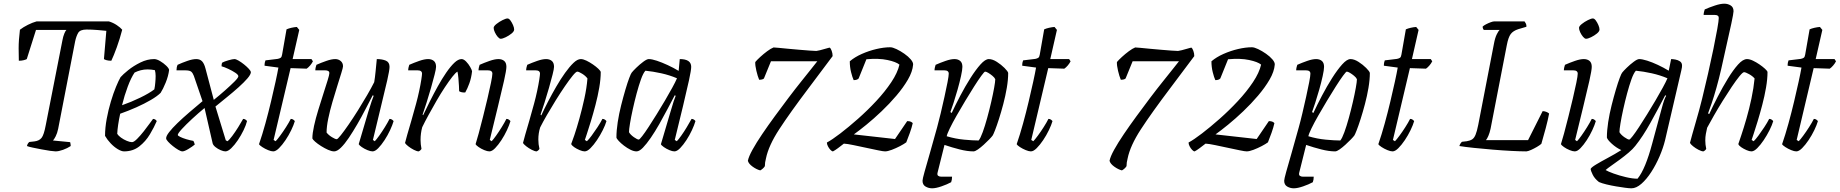

<svg xmlns="http://www.w3.org/2000/svg" viewBox="-20 -820 9965 1040"><path d="M281 0Q273 0 251.5 -3Q230 -6 204.5 -11Q179 -16 157 -20.5Q135 -25 126 -29Q129 -43 139 -51L166 -54Q192 -57 205 -73Q218 -89 228 -143L318 -601Q322 -623 328.5 -638.5Q335 -654 340 -658H175L125 -500Q120 -497 108.5 -494Q97 -491 82 -491Q81 -513 81 -558Q81 -603 88 -659Q106 -673 131 -685.5Q156 -698 178 -704H570Q593 -697 612.5 -684Q632 -671 642 -659Q629 -609 612.5 -563.5Q596 -518 583 -491Q567 -491 557 -494Q547 -497 543 -500L556 -653Q539 -655 507.5 -657.5Q476 -660 449 -660Q414 -660 403.5 -642Q393 -624 387 -596L295 -122Q290 -98 281.5 -81.5Q273 -65 267 -59L360 -50Q361 -46 362 -40.5Q363 -35 363 -29Q345 -17 321.5 -8.5Q298 0 281 0Z M652 0Q638 0 618 -12Q598 -24 579.5 -43.5Q561 -63 549 -84Q549 -128 558 -176.5Q567 -225 580.5 -270Q594 -315 608.5 -350Q623 -385 633 -402Q646 -417 674.5 -440Q703 -463 740.5 -481.5Q778 -500 815 -500Q829 -500 847.5 -489Q866 -478 880.5 -464Q895 -450 896 -441Q892 -408 877.5 -372.5Q863 -337 850 -317Q832 -299 797 -278.5Q762 -258 718 -238.5Q674 -219 631 -204Q617 -139 615 -95Q621 -85 635.5 -74.5Q650 -64 667 -57Q684 -50 695 -50Q705 -50 722.5 -67.5Q740 -85 758.5 -108.5Q777 -132 791 -151.5Q805 -171 809 -176Q823 -175 829 -164Q815 -131 792 -92.5Q769 -54 734.5 -27Q700 0 652 0ZM641 -250Q690 -267 739.5 -291Q789 -315 816 -336Q817 -342 819 -353Q821 -364 821 -371Q823 -391 823 -408.5Q823 -426 819 -440Q809 -442 799 -443Q789 -444 780 -444Q760 -444 742.5 -439.5Q725 -435 709 -427Q690 -399 672 -351Q654 -303 641 -250Z M968 0Q960 0 945.5 -8.5Q931 -17 916 -29Q901 -41 890.5 -52.5Q880 -64 880 -70Q879 -82 896 -104Q913 -126 941.5 -153.5Q970 -181 1005.5 -211.5Q1041 -242 1077 -272L1030 -409Q1024 -425 1015.5 -432Q1007 -439 982 -439H936Q936 -456 942 -469Q966 -480 994.5 -490Q1023 -500 1043 -500Q1063 -500 1074.5 -488Q1086 -476 1093 -449L1138 -279Q1168 -303 1198.5 -330Q1229 -357 1250 -378Q1271 -399 1271 -407Q1271 -415 1254.5 -426Q1238 -437 1216.5 -447Q1195 -457 1180 -461Q1180 -475 1184 -481Q1195 -487 1217.5 -493.5Q1240 -500 1250 -500Q1258 -500 1272.5 -491.5Q1287 -483 1302 -471Q1317 -459 1327.5 -447.5Q1338 -436 1339 -430Q1339 -417 1320.5 -395.5Q1302 -374 1272.5 -347.5Q1243 -321 1209.5 -294Q1176 -267 1147 -243L1203 -60L1212 -55Q1222 -62 1238 -83.5Q1254 -105 1270 -130.5Q1286 -156 1297 -176Q1304 -176 1310 -172Q1316 -168 1318 -164Q1313 -143 1299.5 -115Q1286 -87 1268.5 -61Q1251 -35 1233 -17.5Q1215 0 1201 0Q1191 0 1175.5 -6.5Q1160 -13 1147.5 -23Q1135 -33 1132 -43L1088 -235Q1054 -207 1020.5 -176Q987 -145 965 -121Q943 -97 943 -89Q943 -85 956 -78.5Q969 -72 989 -66Q1009 -60 1027 -57Q1030 -53 1032 -47Q1034 -41 1035 -37Q1022 -26 1000.5 -13Q979 0 968 0Z M1460 0Q1449 0 1432 -7Q1415 -14 1400.5 -23.5Q1386 -33 1383 -39Q1401 -91 1417.5 -151Q1434 -211 1448 -270Q1462 -329 1472.5 -377Q1483 -425 1488 -454L1413 -464Q1413 -474 1414.5 -481.5Q1416 -489 1418 -493L1484 -501Q1494 -503 1500 -507Q1506 -511 1508 -524L1532 -661Q1543 -666 1558.5 -669.5Q1574 -673 1588 -674L1601 -658L1565 -500H1667L1675 -488Q1669 -476 1659.5 -465Q1650 -454 1641 -448L1554 -451L1462 -62L1473 -55Q1482 -64 1497.5 -85Q1513 -106 1529 -131Q1545 -156 1555 -176Q1563 -176 1568.5 -172Q1574 -168 1577 -164Q1571 -143 1557.5 -115Q1544 -87 1526.5 -61Q1509 -35 1491.5 -17.5Q1474 0 1460 0Z M1790 0Q1776 0 1757 -8.5Q1738 -17 1719 -29Q1700 -41 1687 -52.5Q1674 -64 1672 -70Q1672 -97 1681 -138Q1690 -179 1704 -224.5Q1718 -270 1731.5 -312Q1745 -354 1754.5 -384.5Q1764 -415 1764 -424Q1764 -439 1741 -439H1688Q1688 -446 1690 -455Q1692 -464 1694 -469Q1719 -480 1747.5 -490Q1776 -500 1796 -500Q1813 -500 1825.5 -489.5Q1838 -479 1838 -461Q1838 -454 1829 -425Q1820 -396 1807 -354.5Q1794 -313 1780.5 -267Q1767 -221 1758 -177.5Q1749 -134 1749 -102Q1760 -88 1778 -77Q1796 -66 1804 -66Q1809 -66 1826.5 -88Q1844 -110 1868.5 -145.5Q1893 -181 1919 -222.5Q1945 -264 1968.5 -304.5Q1992 -345 2007 -375Q2011 -398 2014.5 -433.5Q2018 -469 2021 -500Q2050 -500 2070 -491.5Q2090 -483 2090 -458Q2090 -440 2077.5 -385Q2065 -330 2044.5 -247Q2024 -164 2000 -62L2010 -55Q2019 -64 2034 -85Q2049 -106 2064.5 -131Q2080 -156 2090 -176Q2098 -176 2103.5 -172Q2109 -168 2112 -164Q2106 -143 2093 -115Q2080 -87 2063 -61Q2046 -35 2029 -17.5Q2012 0 1998 0Q1987 0 1970 -7Q1953 -14 1939.5 -23.5Q1926 -33 1923 -39L1975 -215Q1985 -247 1993 -271Q2001 -295 2004 -301L1999 -304Q1981 -270 1960 -229Q1939 -188 1915.5 -147.5Q1892 -107 1869.5 -73.5Q1847 -40 1826.5 -20Q1806 0 1790 0Z M2248 0Q2238 0 2221.5 -8.5Q2205 -17 2191 -28Q2177 -39 2174 -46Q2177 -59 2186 -90.5Q2195 -122 2208 -166Q2221 -210 2234 -259Q2243 -292 2250.5 -327Q2258 -362 2262 -388Q2266 -414 2266 -421Q2266 -439 2242 -439H2191Q2191 -446 2193 -455Q2195 -464 2197 -469Q2222 -480 2250.5 -490Q2279 -500 2299 -500Q2318 -500 2330 -490Q2342 -480 2342 -458Q2342 -447 2334 -415.5Q2326 -384 2314.5 -343.5Q2303 -303 2290.5 -264Q2278 -225 2269 -199L2272 -196Q2288 -230 2308.5 -271Q2329 -312 2351.5 -352.5Q2374 -393 2397 -426.5Q2420 -460 2441 -480Q2462 -500 2480 -500Q2492 -500 2505 -486.5Q2518 -473 2527 -457Q2536 -441 2537 -434Q2533 -398 2522.5 -369Q2512 -340 2500 -319Q2479 -318 2467 -326Q2467 -334 2466 -354.5Q2465 -375 2463 -397Q2461 -419 2458 -432Q2448 -427 2430 -404Q2412 -381 2389.5 -347Q2367 -313 2344.5 -274Q2322 -235 2301.5 -197.5Q2281 -160 2267 -131Q2258 -98 2258 -62Q2258 -39 2263 -14Q2262 -11 2258 -7Q2254 -3 2248 0Z M2631 0Q2620 0 2603 -7Q2586 -14 2572.5 -23.5Q2559 -33 2556 -39Q2562 -57 2573 -97.5Q2584 -138 2596.5 -188Q2609 -238 2620.5 -286.5Q2632 -335 2639.5 -372Q2647 -409 2647 -421Q2647 -439 2623 -439H2572Q2572 -446 2574 -455Q2576 -464 2578 -469Q2603 -480 2631.5 -490Q2660 -500 2680 -500Q2699 -500 2711 -490Q2723 -480 2723 -458Q2723 -440 2710 -382Q2697 -324 2676.5 -240.5Q2656 -157 2633 -62L2643 -55Q2652 -64 2667 -85Q2682 -106 2697.5 -131Q2713 -156 2723 -176Q2731 -176 2736.5 -172Q2742 -168 2745 -164Q2739 -143 2726 -115Q2713 -87 2696 -61Q2679 -35 2662 -17.5Q2645 0 2631 0ZM2692 -610Q2685 -610 2676 -620.5Q2667 -631 2660.5 -645Q2654 -659 2654 -669Q2654 -678 2669 -690Q2684 -702 2702 -711Q2720 -720 2729 -720Q2737 -720 2745 -709Q2753 -698 2759 -684Q2765 -670 2765 -660Q2765 -650 2751 -638.5Q2737 -627 2719.5 -618.5Q2702 -610 2692 -610Z M2887 0Q2877 0 2860.5 -8.5Q2844 -17 2830 -28Q2816 -39 2813 -46Q2816 -59 2825 -90.5Q2834 -122 2847 -166Q2860 -210 2873 -259Q2882 -292 2889.5 -327Q2897 -362 2901 -388Q2905 -414 2905 -421Q2905 -439 2881 -439H2830Q2830 -446 2832 -455Q2834 -464 2836 -469Q2861 -480 2889.5 -490Q2918 -500 2938 -500Q2957 -500 2969 -490Q2981 -480 2981 -458Q2981 -447 2973 -415.5Q2965 -384 2953.5 -343.5Q2942 -303 2929.5 -264Q2917 -225 2908 -199L2912 -195Q2928 -230 2949 -270.5Q2970 -311 2993.5 -351.5Q3017 -392 3041 -425.5Q3065 -459 3086.5 -479.5Q3108 -500 3126 -500Q3139 -500 3156.5 -491.5Q3174 -483 3191.5 -471Q3209 -459 3221 -447.5Q3233 -436 3234 -430Q3234 -392 3226 -345.5Q3218 -299 3205.5 -251.5Q3193 -204 3180.5 -163Q3168 -122 3159 -95Q3150 -68 3148 -62L3159 -55Q3169 -64 3184.5 -85Q3200 -106 3216.5 -131Q3233 -156 3243 -176Q3251 -176 3256.5 -172Q3262 -168 3265 -164Q3259 -143 3245 -115Q3231 -87 3213.5 -61Q3196 -35 3178.5 -17.5Q3161 0 3147 0Q3136 0 3119.5 -7Q3103 -14 3090 -23Q3077 -32 3074 -40Q3079 -52 3091.5 -89Q3104 -126 3118.5 -178Q3133 -230 3145.5 -287Q3158 -344 3162 -395Q3152 -409 3133.5 -420.5Q3115 -432 3107 -432Q3100 -432 3082 -410Q3064 -388 3040 -353Q3016 -318 2990.5 -277Q2965 -236 2942.5 -197Q2920 -158 2906 -130Q2896 -99 2896 -64Q2896 -51 2897.5 -38.5Q2899 -26 2902 -14Q2901 -11 2897 -7Q2893 -3 2887 0Z M3428 0Q3413 0 3395 -9Q3377 -18 3360 -31Q3343 -44 3331.5 -56.5Q3320 -69 3319 -75Q3319 -113 3326 -158.5Q3333 -204 3344.5 -249.5Q3356 -295 3367.5 -334Q3379 -373 3388.5 -398Q3398 -423 3402 -427Q3409 -436 3427 -453.5Q3445 -471 3464.5 -485.5Q3484 -500 3494 -500Q3511 -500 3538 -491Q3565 -482 3596.5 -467.5Q3628 -453 3656 -436L3662 -500Q3724 -500 3724 -458Q3724 -440 3712 -385Q3700 -330 3680 -247Q3660 -164 3635 -62L3646 -55Q3655 -64 3670 -85Q3685 -106 3700 -131Q3715 -156 3726 -176Q3733 -176 3739 -172Q3745 -168 3747 -164Q3741 -143 3728 -115Q3715 -87 3698 -61Q3681 -35 3664 -17.5Q3647 0 3633 0Q3622 0 3605.5 -7Q3589 -14 3575.5 -23.5Q3562 -33 3560 -39L3612 -215Q3621 -247 3629 -271Q3637 -295 3640 -301L3635 -304Q3617 -270 3595.5 -229Q3574 -188 3551 -147.5Q3528 -107 3505 -73.5Q3482 -40 3462.5 -20Q3443 0 3428 0ZM3440 -64Q3444 -64 3458.5 -82.5Q3473 -101 3493.5 -132.5Q3514 -164 3537 -201Q3560 -238 3582 -275.5Q3604 -313 3621.5 -345Q3639 -377 3647 -396Q3607 -413 3562 -423Q3517 -433 3476 -437Q3464 -424 3452 -390.5Q3440 -357 3428.5 -314Q3417 -271 3407.5 -228Q3398 -185 3392.5 -151.5Q3387 -118 3387 -104Q3395 -90 3413.5 -77Q3432 -64 3440 -64Z M4098 103Q4078 98 4056.5 82.5Q4035 67 4031 51Q4035 29 4056 -9Q4077 -47 4108.5 -93.5Q4140 -140 4177 -190.5Q4214 -241 4251 -290Q4288 -339 4321 -380Q4354 -421 4376.5 -449.5Q4399 -478 4407 -488H4156L4118 -395Q4111 -388 4092 -388Q4084 -407 4077 -436.5Q4070 -466 4071 -484Q4080 -495 4098 -511.5Q4116 -528 4135.5 -542.5Q4155 -557 4170 -563Q4175 -563 4196.5 -561Q4218 -559 4248 -556Q4278 -553 4309.5 -550.5Q4341 -548 4366 -546Q4391 -544 4402 -544Q4406 -544 4422 -548Q4438 -552 4454.5 -557Q4471 -562 4475 -562Q4480 -558 4485 -544.5Q4490 -531 4490 -516L4361 -344Q4259 -209 4201 -120Q4143 -31 4129 38Q4126 49 4124.5 59.5Q4123 70 4123 80Q4119 87 4111.5 93.5Q4104 100 4098 103Z M4492 0Q4486 0 4478 -8.5Q4470 -17 4464.5 -28Q4459 -39 4459 -48Q4487 -63 4531.5 -97Q4576 -131 4627.5 -176.5Q4679 -222 4726.5 -273Q4774 -324 4808 -375Q4842 -426 4852 -470Q4834 -485 4787 -495Q4740 -505 4673 -499L4631 -395Q4623 -386 4604 -386Q4597 -401 4590 -429Q4583 -457 4583 -488Q4610 -511 4648.5 -528Q4687 -545 4727.5 -554.5Q4768 -564 4802 -564Q4815 -564 4836 -554Q4857 -544 4878.5 -529Q4900 -514 4913.5 -498Q4927 -482 4926 -470Q4923 -432 4898 -389Q4873 -346 4835.5 -302Q4798 -258 4755.5 -217.5Q4713 -177 4673 -144.5Q4633 -112 4605 -92L4828 -67L4894 -164Q4907 -164 4914 -160.5Q4921 -157 4924 -153Q4919 -130 4908.5 -100.5Q4898 -71 4889 -49Q4877 -40 4855 -28.5Q4833 -17 4810.5 -8.5Q4788 0 4774 0Q4764 0 4735.5 -6Q4707 -12 4671.5 -19.5Q4636 -27 4603 -34Q4570 -41 4551 -42Q4536 -30 4519 -17.5Q4502 -5 4492 0Z M5029 200Q5010 200 4993.5 190.5Q4977 181 4977 159Q4977 150 4988 110.5Q4999 71 5017 9Q5035 -53 5056 -130Q5065 -162 5075.5 -206.5Q5086 -251 5096 -296Q5106 -341 5112.5 -375Q5119 -409 5119 -421Q5119 -439 5095 -439H5042Q5042 -446 5044 -455Q5046 -464 5048 -469Q5073 -480 5101.5 -490Q5130 -500 5150 -500Q5169 -500 5181 -490Q5193 -480 5193 -458Q5193 -442 5185.5 -408Q5178 -374 5167 -335Q5156 -296 5145 -262.5Q5134 -229 5128 -213L5135 -208Q5155 -251 5181.5 -301.5Q5208 -352 5236.5 -397Q5265 -442 5291 -471Q5317 -500 5336 -500Q5356 -500 5379.5 -485Q5403 -470 5421 -452Q5439 -434 5441 -425Q5441 -388 5433.5 -344Q5426 -300 5414.5 -256.5Q5403 -213 5391 -175.5Q5379 -138 5369.5 -114Q5360 -90 5357 -86Q5352 -79 5338.5 -65Q5325 -51 5308.5 -36Q5292 -21 5277 -10.5Q5262 0 5253 0Q5220 0 5178.5 -10.5Q5137 -21 5096 -35L5059 113Q5055 127 5061.5 132Q5068 137 5078 137H5137Q5137 154 5132 167Q5110 179 5079.5 189.5Q5049 200 5029 200ZM5281 -59Q5291 -71 5303 -104Q5315 -137 5327 -180.5Q5339 -224 5349 -267.5Q5359 -311 5365 -344.5Q5371 -378 5371 -391Q5367 -400 5355.5 -409.5Q5344 -419 5333 -425.5Q5322 -432 5316 -432Q5312 -432 5295.5 -409.5Q5279 -387 5256.5 -351.5Q5234 -316 5209 -274.5Q5184 -233 5161.5 -193.5Q5139 -154 5124.5 -124Q5110 -94 5108 -82Q5155 -68 5202.5 -63.5Q5250 -59 5281 -59Z M5564 0Q5553 0 5536 -7Q5519 -14 5504.5 -23.5Q5490 -33 5487 -39Q5505 -91 5521.5 -151Q5538 -211 5552 -270Q5566 -329 5576.5 -377Q5587 -425 5592 -454L5517 -464Q5517 -474 5518.5 -481.5Q5520 -489 5522 -493L5588 -501Q5598 -503 5604 -507Q5610 -511 5612 -524L5636 -661Q5647 -666 5662.5 -669.5Q5678 -673 5692 -674L5705 -658L5669 -500H5771L5779 -488Q5773 -476 5763.5 -465Q5754 -454 5745 -448L5658 -451L5566 -62L5577 -55Q5586 -64 5601.5 -85Q5617 -106 5633 -131Q5649 -156 5659 -176Q5667 -176 5672.5 -172Q5678 -168 5681 -164Q5675 -143 5661.5 -115Q5648 -87 5630.5 -61Q5613 -35 5595.5 -17.5Q5578 0 5564 0Z M6057 103Q6037 98 6015.5 82.5Q5994 67 5990 51Q5994 29 6015 -9Q6036 -47 6067.5 -93.5Q6099 -140 6136 -190.5Q6173 -241 6210 -290Q6247 -339 6280 -380Q6313 -421 6335.5 -449.5Q6358 -478 6366 -488H6115L6077 -395Q6070 -388 6051 -388Q6043 -407 6036 -436.5Q6029 -466 6030 -484Q6039 -495 6057 -511.5Q6075 -528 6094.5 -542.5Q6114 -557 6129 -563Q6134 -563 6155.5 -561Q6177 -559 6207 -556Q6237 -553 6268.5 -550.5Q6300 -548 6325 -546Q6350 -544 6361 -544Q6365 -544 6381 -548Q6397 -552 6413.5 -557Q6430 -562 6434 -562Q6439 -558 6444 -544.5Q6449 -531 6449 -516L6320 -344Q6218 -209 6160 -120Q6102 -31 6088 38Q6085 49 6083.5 59.5Q6082 70 6082 80Q6078 87 6070.5 93.5Q6063 100 6057 103Z M6451 0Q6445 0 6437 -8.5Q6429 -17 6423.5 -28Q6418 -39 6418 -48Q6446 -63 6490.5 -97Q6535 -131 6586.5 -176.5Q6638 -222 6685.5 -273Q6733 -324 6767 -375Q6801 -426 6811 -470Q6793 -485 6746 -495Q6699 -505 6632 -499L6590 -395Q6582 -386 6563 -386Q6556 -401 6549 -429Q6542 -457 6542 -488Q6569 -511 6607.5 -528Q6646 -545 6686.5 -554.5Q6727 -564 6761 -564Q6774 -564 6795 -554Q6816 -544 6837.5 -529Q6859 -514 6872.5 -498Q6886 -482 6885 -470Q6882 -432 6857 -389Q6832 -346 6794.5 -302Q6757 -258 6714.5 -217.5Q6672 -177 6632 -144.5Q6592 -112 6564 -92L6787 -67L6853 -164Q6866 -164 6873 -160.5Q6880 -157 6883 -153Q6878 -130 6867.5 -100.5Q6857 -71 6848 -49Q6836 -40 6814 -28.5Q6792 -17 6769.5 -8.5Q6747 0 6733 0Q6723 0 6694.5 -6Q6666 -12 6630.5 -19.5Q6595 -27 6562 -34Q6529 -41 6510 -42Q6495 -30 6478 -17.5Q6461 -5 6451 0Z M6988 200Q6969 200 6952.5 190.5Q6936 181 6936 159Q6936 150 6947 110.5Q6958 71 6976 9Q6994 -53 7015 -130Q7024 -162 7034.5 -206.5Q7045 -251 7055 -296Q7065 -341 7071.5 -375Q7078 -409 7078 -421Q7078 -439 7054 -439H7001Q7001 -446 7003 -455Q7005 -464 7007 -469Q7032 -480 7060.5 -490Q7089 -500 7109 -500Q7128 -500 7140 -490Q7152 -480 7152 -458Q7152 -442 7144.5 -408Q7137 -374 7126 -335Q7115 -296 7104 -262.5Q7093 -229 7087 -213L7094 -208Q7114 -251 7140.5 -301.5Q7167 -352 7195.5 -397Q7224 -442 7250 -471Q7276 -500 7295 -500Q7315 -500 7338.5 -485Q7362 -470 7380 -452Q7398 -434 7400 -425Q7400 -388 7392.5 -344Q7385 -300 7373.5 -256.5Q7362 -213 7350 -175.5Q7338 -138 7328.5 -114Q7319 -90 7316 -86Q7311 -79 7297.5 -65Q7284 -51 7267.5 -36Q7251 -21 7236 -10.5Q7221 0 7212 0Q7179 0 7137.5 -10.5Q7096 -21 7055 -35L7018 113Q7014 127 7020.5 132Q7027 137 7037 137H7096Q7096 154 7091 167Q7069 179 7038.5 189.5Q7008 200 6988 200ZM7240 -59Q7250 -71 7262 -104Q7274 -137 7286 -180.5Q7298 -224 7308 -267.5Q7318 -311 7324 -344.5Q7330 -378 7330 -391Q7326 -400 7314.5 -409.5Q7303 -419 7292 -425.5Q7281 -432 7275 -432Q7271 -432 7254.5 -409.5Q7238 -387 7215.5 -351.5Q7193 -316 7168 -274.5Q7143 -233 7120.5 -193.5Q7098 -154 7083.5 -124Q7069 -94 7067 -82Q7114 -68 7161.5 -63.5Q7209 -59 7240 -59Z M7523 0Q7512 0 7495 -7Q7478 -14 7463.5 -23.5Q7449 -33 7446 -39Q7464 -91 7480.5 -151Q7497 -211 7511 -270Q7525 -329 7535.5 -377Q7546 -425 7551 -454L7476 -464Q7476 -474 7477.5 -481.5Q7479 -489 7481 -493L7547 -501Q7557 -503 7563 -507Q7569 -511 7571 -524L7595 -661Q7606 -666 7621.5 -669.5Q7637 -673 7651 -674L7664 -658L7628 -500H7730L7738 -488Q7732 -476 7722.5 -465Q7713 -454 7704 -448L7617 -451L7525 -62L7536 -55Q7545 -64 7560.5 -85Q7576 -106 7592 -131Q7608 -156 7618 -176Q7626 -176 7631.5 -172Q7637 -168 7640 -164Q7634 -143 7620.5 -115Q7607 -87 7589.5 -61Q7572 -35 7554.5 -17.5Q7537 0 7523 0Z M8248 0Q8217 0 8168 -2.5Q8119 -5 8065 -9.5Q8011 -14 7963 -19Q7915 -24 7885 -29Q7889 -43 7899 -52L7925 -55Q7943 -58 7954 -65Q7965 -72 7972.5 -90Q7980 -108 7987 -143L8072 -582Q8078 -615 8087.5 -634Q8097 -653 8103 -658H8017Q8015 -660 8013 -665Q8011 -670 8011 -676Q8017 -682 8029.5 -688.5Q8042 -695 8054.5 -699.5Q8067 -704 8073 -704H8238Q8241 -700 8245 -692.5Q8249 -685 8248 -675L8204 -662Q8176 -653 8163 -635.5Q8150 -618 8142 -576L8054 -123Q8049 -100 8042 -84Q8035 -68 8029 -61H8257L8336 -218Q8346 -218 8356 -214Q8366 -210 8371 -205Q8365 -172 8352.5 -125Q8340 -78 8329 -41Q8320 -33 8304.5 -24Q8289 -15 8273.5 -8Q8258 -1 8248 0Z M8510 0Q8499 0 8482 -7Q8465 -14 8451.5 -23.5Q8438 -33 8435 -39Q8441 -57 8452 -97.5Q8463 -138 8475.5 -188Q8488 -238 8499.5 -286.5Q8511 -335 8518.5 -372Q8526 -409 8526 -421Q8526 -439 8502 -439H8451Q8451 -446 8453 -455Q8455 -464 8457 -469Q8482 -480 8510.5 -490Q8539 -500 8559 -500Q8578 -500 8590 -490Q8602 -480 8602 -458Q8602 -440 8589 -382Q8576 -324 8555.5 -240.5Q8535 -157 8512 -62L8522 -55Q8531 -64 8546 -85Q8561 -106 8576.5 -131Q8592 -156 8602 -176Q8610 -176 8615.5 -172Q8621 -168 8624 -164Q8618 -143 8605 -115Q8592 -87 8575 -61Q8558 -35 8541 -17.5Q8524 0 8510 0ZM8571 -610Q8564 -610 8555 -620.5Q8546 -631 8539.5 -645Q8533 -659 8533 -669Q8533 -678 8548 -690Q8563 -702 8581 -711Q8599 -720 8608 -720Q8616 -720 8624 -709Q8632 -698 8638 -684Q8644 -670 8644 -660Q8644 -650 8630 -638.5Q8616 -627 8598.5 -618.5Q8581 -610 8571 -610Z M8817 200Q8805 200 8782.5 197Q8760 194 8733.5 189.5Q8707 185 8682 179Q8657 173 8641 166Q8618 148 8607.5 127Q8597 106 8596 95Q8599 87 8625.5 71Q8652 55 8689.5 35Q8727 15 8762 -7Q8734 -20 8710.5 -41.5Q8687 -63 8684 -75Q8684 -113 8691 -158.5Q8698 -204 8709.5 -249.5Q8721 -295 8732.5 -334Q8744 -373 8753.5 -398Q8763 -423 8767 -427Q8774 -436 8792 -453.5Q8810 -471 8829.5 -485.5Q8849 -500 8859 -500Q8875 -500 8902 -491.5Q8929 -483 8960 -468.5Q8991 -454 9019 -437L9032 -500Q9041 -500 9055 -497.5Q9069 -495 9080 -487.5Q9091 -480 9091 -465Q9091 -462 9090.5 -455.5Q9090 -449 9087 -438L8999 -60Q8989 -19 8969.5 26.5Q8950 72 8924.5 111.5Q8899 151 8871 175.5Q8843 200 8817 200ZM8805 -64Q8809 -64 8823.5 -82.5Q8838 -101 8858.5 -132.5Q8879 -164 8902 -201Q8925 -238 8947 -275.5Q8969 -313 8986.5 -345Q9004 -377 9012 -396Q8972 -413 8927 -423Q8882 -433 8841 -437Q8829 -424 8817 -390.5Q8805 -357 8793.5 -314Q8782 -271 8772.5 -228Q8763 -185 8757.5 -151.5Q8752 -118 8752 -104Q8760 -90 8778.5 -77Q8797 -64 8805 -64ZM8850 148Q8872 121 8891.5 73.5Q8911 26 8929 -41L8981 -233Q8995 -286 9005 -301L9000 -304Q8961 -229 8920 -155Q8879 -81 8838 -30Q8825 -13 8802 6.5Q8779 26 8754.5 44Q8730 62 8708.5 77Q8687 92 8677 101Q8690 109 8720.5 120Q8751 131 8787 139.5Q8823 148 8850 148Z M9207 0Q9197 0 9180.5 -8.5Q9164 -17 9150.5 -28Q9137 -39 9134 -46Q9138 -62 9146 -90.5Q9154 -119 9164 -153.5Q9174 -188 9183.5 -222.5Q9193 -257 9200 -286Q9216 -351 9232 -421.5Q9248 -492 9261 -555Q9274 -618 9282 -663.5Q9290 -709 9290 -723Q9290 -739 9269 -739H9208Q9208 -746 9210 -755Q9212 -764 9214 -769Q9239 -780 9269 -790Q9299 -800 9320 -800Q9339 -800 9354.5 -790.5Q9370 -781 9370 -759Q9370 -754 9367 -737Q9364 -720 9358 -692L9303 -445Q9291 -393 9277.5 -345Q9264 -297 9251.5 -260.5Q9239 -224 9232 -206L9238 -202Q9258 -245 9284.5 -296.5Q9311 -348 9339.5 -394.5Q9368 -441 9394.5 -470.5Q9421 -500 9443 -500Q9457 -500 9475 -491.5Q9493 -483 9510.5 -471Q9528 -459 9540.5 -447.5Q9553 -436 9554 -430Q9554 -392 9546 -345.5Q9538 -299 9525.5 -251.5Q9513 -204 9500.5 -163Q9488 -122 9479 -95Q9470 -68 9468 -62L9479 -55Q9489 -64 9504.5 -85Q9520 -106 9536.5 -131Q9553 -156 9563 -176Q9571 -176 9576.5 -172Q9582 -168 9585 -164Q9579 -143 9565 -115Q9551 -87 9533.5 -61Q9516 -35 9498.5 -17.5Q9481 0 9467 0Q9456 0 9440 -7Q9424 -14 9411 -23Q9398 -32 9396 -40Q9400 -52 9412.5 -89Q9425 -126 9440 -178Q9455 -230 9467 -286.5Q9479 -343 9484 -395Q9473 -408 9454 -418.5Q9435 -429 9427 -429Q9420 -429 9402 -407Q9384 -385 9360.5 -350Q9337 -315 9311.5 -274Q9286 -233 9264 -194.5Q9242 -156 9227 -128Q9223 -111 9220 -94.5Q9217 -78 9217 -59Q9217 -37 9222 -14Q9221 -11 9217 -7Q9213 -3 9207 0Z M9710 0Q9699 0 9682 -7Q9665 -14 9650.5 -23.5Q9636 -33 9633 -39Q9651 -91 9667.5 -151Q9684 -211 9698 -270Q9712 -329 9722.5 -377Q9733 -425 9738 -454L9663 -464Q9663 -474 9664.5 -481.5Q9666 -489 9668 -493L9734 -501Q9744 -503 9750 -507Q9756 -511 9758 -524L9782 -661Q9793 -666 9808.5 -669.5Q9824 -673 9838 -674L9851 -658L9815 -500H9917L9925 -488Q9919 -476 9909.5 -465Q9900 -454 9891 -448L9804 -451L9712 -62L9723 -55Q9732 -64 9747.5 -85Q9763 -106 9779 -131Q9795 -156 9805 -176Q9813 -176 9818.5 -172Q9824 -168 9827 -164Q9821 -143 9807.5 -115Q9794 -87 9776.5 -61Q9759 -35 9741.5 -17.5Q9724 0 9710 0Z"/></svg>

Font: Texturina 72pt 72pt Light
Style: Italic
Weight: 300
Italic angle: -11°
Designer: Guillermo Torres Carreño
Foundry: Omnibus-Type
Version: Version 1.002; ttfautohint (v1.8.3)